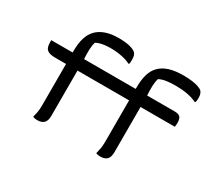

<svg xmlns="http://www.w3.org/2000/svg" viewBox="-139 -1040 1479 1321"><g transform="rotate(30 600.0 -379.0)"><path d="M334 -70Q334 -28 316 -11Q298 6 265 6Q253 6 244 4Q235 2 229 0Q235 -24 239 -45.5Q243 -67 243 -101Q243 -155 243 -209Q243 -263 243 -317.5Q243 -372 243 -426Q243 -480 243 -533Q243 -591 256 -634Q269 -677 296.5 -705.5Q324 -734 367 -749Q410 -764 470 -764Q504 -764 532 -760Q560 -756 579 -748.5Q598 -741 607 -732Q615 -723 618.5 -710.5Q622 -698 622 -680Q622 -672 621.5 -662.5Q621 -653 618 -645H612Q586 -659 544 -667.5Q502 -676 455 -676Q430 -676 410.5 -673.5Q391 -671 374 -666.5Q357 -662 342 -654Q334 -630 332.5 -595Q331 -560 334 -516Q334 -479 334 -435Q334 -391 334 -343Q334 -295 334 -246.5Q334 -198 334 -153Q334 -108 334 -70ZM1107 -428H161Q125 -428 106 -436Q87 -444 80 -461Q73 -478 73 -506Q73 -509 73 -513Q73 -517 73 -519H1054Q1076 -519 1088 -512.5Q1100 -506 1105 -493Q1110 -480 1110 -460Q1110 -452 1109 -443Q1108 -434 1107 -428ZM835 -70Q835 -28 817 -11Q799 6 767 6Q754 6 745 4Q736 2 730 0Q736 -24 740 -45.5Q744 -67 744 -101Q744 -155 744 -209Q744 -263 744 -317.5Q744 -372 744 -426Q744 -480 744 -533Q744 -592 757 -635.5Q770 -679 799 -707.5Q828 -736 873.5 -750Q919 -764 984 -764Q1021 -764 1051.5 -760Q1082 -756 1103.5 -748.5Q1125 -741 1134 -732Q1142 -723 1146 -710.5Q1150 -698 1150 -680Q1150 -672 1149 -662.5Q1148 -653 1145 -645H1139Q1108 -660 1065.5 -668Q1023 -676 973 -676Q928 -676 897 -671Q866 -666 843 -654Q835 -630 833.5 -595Q832 -560 835 -516Q835 -479 835 -435Q835 -391 835 -343Q835 -295 835 -246.5Q835 -198 835 -153Q835 -108 835 -70Z"/></g></svg>

Font: Recursive Monospace Casual
Style: Regular
Weight: 400
Version: Version 1.047